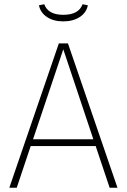

<svg xmlns="http://www.w3.org/2000/svg" viewBox="-20 -887 599 907"><path d="M164 -862 189 -867Q207 -817 279 -817Q352 -817 370 -867L395 -862Q388 -827 356.5 -806.5Q325 -786 279 -786Q233 -786 202 -806.5Q171 -827 164 -862ZM498 0 432 -197H125L59 0H24L258 -682H301L535 0ZM136 -229H421L279 -654Z"/></svg>

Font: Fira Sans UltraLight
Style: Regular
Weight: 200
Designer: Carrois Corporate & Edenspiekermann AG
Foundry: Carrois Corporate GbR & Edenspiekermann AG
Version: Version 4.106;PS 004.106;hotconv 1.0.70;makeotf.lib2.5.58329